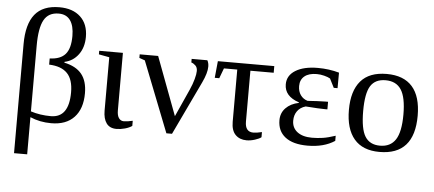

<svg xmlns="http://www.w3.org/2000/svg" viewBox="-57 -835 2666 1179"><g transform="rotate(5 1276.0 -245.5)"><path d="M145.5 212.9H64.5V-459.5Q64.5 -582 113.5 -643.1Q162.6 -704.1 264.6 -704.1Q347.2 -704.1 394.5 -659.9Q441.9 -615.7 441.9 -536.6Q441.9 -471.7 409.4 -427.7Q377 -383.8 324.2 -372.6V-367.7Q396.5 -352.5 431.4 -309.6Q466.3 -266.6 466.3 -191.4Q466.3 -95.7 416.7 -43Q367.2 9.8 275.4 9.8Q205.1 9.8 145.5 -16.1ZM358.9 -535.2Q358.9 -597.7 335 -631.3Q311 -665 263.7 -665Q200.2 -665 172.9 -615.5Q145.5 -565.9 145.5 -457.5V-51.8Q203.1 -33.2 269.5 -33.2Q380.9 -33.2 380.9 -189.9Q380.9 -268.6 344.2 -306.6Q307.6 -344.7 231.9 -347.7V-385.7Q297.9 -387.7 328.4 -422.9Q358.9 -458 358.9 -535.2Z M676.8 -104.5Q676.8 -72.8 688.2 -56.9Q699.7 -41 718.3 -41Q740.7 -41 773.4 -48.8V-17.1Q756.3 -4.9 729.5 2.4Q702.6 9.8 677.7 9.8Q636.2 9.8 616 -18.1Q595.7 -45.9 595.7 -96.2V-424.8L530.8 -437V-459H676.8Z M1138.7 -387.7Q1138.7 -409.2 1126.7 -420.9Q1114.7 -432.6 1100.6 -437V-459H1197.3Q1206.5 -442.9 1206.5 -420.4Q1206.5 -381.3 1177.7 -320.8L1020.5 9.8H985.8L814.9 -424.8L780.3 -437V-459H894L1028.8 -99.6L1105 -268.6Q1121.6 -305.7 1130.1 -337.4Q1138.7 -369.1 1138.7 -387.7Z M1303.2 -418 1279.8 -355.5H1252L1262.2 -459H1609.9V-418H1466.3V-104.5Q1466.3 -41 1517.1 -41Q1537.1 -41 1569.8 -48.8V-17.1Q1558.1 -7.3 1531.2 1.2Q1504.4 9.8 1480 9.8Q1437 9.8 1411.1 -16.4Q1385.3 -42.5 1385.3 -96.2V-418Z M2022.9 -34.2Q1956.1 9.8 1855 9.8Q1765.6 9.8 1718 -27.1Q1670.4 -64 1670.4 -131.3Q1670.4 -175.8 1700 -206.3Q1729.5 -236.8 1779.8 -247.1V-250.5Q1689.9 -280.3 1689.9 -354Q1689.9 -408.7 1740.7 -439.9Q1791.5 -471.2 1877.9 -471.2Q1947.3 -471.2 2009.3 -453.6L2008.8 -357.9H1985.4L1957.5 -413.1Q1944.3 -420.9 1920.7 -427Q1897 -433.1 1874.5 -433.1Q1825.7 -433.1 1799.1 -411.4Q1772.5 -389.6 1772.5 -350.6Q1772.5 -317.4 1788.8 -294.7Q1805.2 -272 1832.5 -264.2Q1852.1 -266.1 1890.9 -267.8Q1929.7 -269.5 1942.4 -269.5H1958V-222.7H1942.4Q1909.2 -222.7 1823.7 -229Q1790 -219.2 1772.5 -194.6Q1754.9 -169.9 1754.9 -135.7Q1754.9 -91.8 1787.8 -66.4Q1820.8 -41 1878.9 -41Q1912.6 -41 1945.3 -45.9Q1978 -50.8 2022.9 -65.9Z M2513.7 -231.9Q2513.7 9.8 2298.8 9.8Q2195.3 9.8 2142.6 -52.2Q2089.8 -114.3 2089.8 -231.9Q2089.8 -348.1 2142.6 -409.7Q2195.3 -471.2 2302.7 -471.2Q2407.2 -471.2 2460.4 -410.9Q2513.7 -350.6 2513.7 -231.9ZM2425.8 -231.9Q2425.8 -337.4 2395 -384.8Q2364.3 -432.1 2298.8 -432.1Q2234.9 -432.1 2206.3 -386.7Q2177.7 -341.3 2177.7 -231.9Q2177.7 -121.1 2206.8 -75Q2235.8 -28.8 2298.8 -28.8Q2363.3 -28.8 2394.5 -76.7Q2425.8 -124.5 2425.8 -231.9Z"/></g></svg>

Font: Tinos
Style: Regular
Weight: 400
Designer: Steve Matteson
Foundry: Monotype Imaging Inc.
Version: Version 1.23